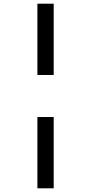

<svg xmlns="http://www.w3.org/2000/svg" viewBox="-20 -782 485 1037"><path d="M182 -377H270V-762H182ZM182 235H270V-150H182Z"/></svg>

Font: Noto Sans Display SemiCondensed Medium
Style: Italic
Weight: 500
Width: 4
Italic angle: -12°
Designer: Monotype Design Team
Foundry: Monotype Imaging Inc.
Version: Version 1.900